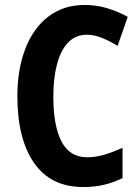

<svg xmlns="http://www.w3.org/2000/svg" viewBox="-20 -744 566 774"><path d="M331 -604Q284 -604 254 -572Q224 -540 209.5 -484Q195 -428 195 -355Q195 -237 228 -173.5Q261 -110 331 -110Q365 -110 399 -120Q433 -130 474 -148V-26Q437 -8 399 1Q361 10 315 10Q185 10 117.5 -87Q50 -184 50 -356Q50 -463 81.5 -546Q113 -629 174 -676.5Q235 -724 322 -724Q369 -724 412 -711Q455 -698 495 -676L454 -559Q422 -579 390.5 -591.5Q359 -604 331 -604Z"/></svg>

Font: Noto Sans Gujarati Condensed
Style: Bold
Weight: 700
Width: 3
Designer: Jelle Bosma - Monotype Design Team, Universal Thirst
Foundry: Monotype Imaging Inc.
Version: Version 2.106; ttfautohint (v1.8.4.7-5d5b)